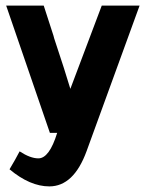

<svg xmlns="http://www.w3.org/2000/svg" viewBox="-20 -474 519 685"><path d="M478 -454 289 65Q243 191 156 191Q87 191 14 130Q35 95 50 66Q88 91 117 91Q156 91 184 0H158L2 -454H136Q147 -420 171 -346L173 -338Q213 -218 231 -157L343 -454Z"/></svg>

Font: Tajawal ExtraBold
Style: Regular
Weight: 800
Designer: Boutros Fonts
Foundry: Created by Boutros International 2017
Version: Version 1.700